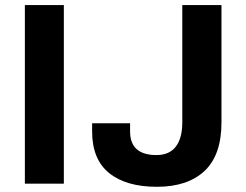

<svg xmlns="http://www.w3.org/2000/svg" viewBox="-20 -706 944 738"><path d="M75.6 0V-686.4H225.4V0ZM583.1 12Q465 12 399.5 -40.8Q334.1 -93.7 334.1 -200.7V-232.3H480V-200.9Q480 -155.2 505.5 -132.6Q530.9 -110 581.6 -110Q630.7 -110 655.7 -142.4Q680.7 -174.8 680.7 -236.1V-686.4H831.3V-235.9Q831.3 -110.1 766.4 -49.1Q701.4 12 583.1 12Z"/></svg>

Font: Archivo Variable SemiBold
Style: Regular
Weight: 600
Designer: Hector Gatti
Foundry: Omnibus-Type
Version: Version 2.001